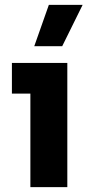

<svg xmlns="http://www.w3.org/2000/svg" viewBox="-20 -770 360 790"><path d="M105 0H257V-511H29V-385H105ZM121 -580H236L320 -750H181Z"/></svg>

Font: Finlandica
Style: Bold
Weight: 700
Designer: Niklas Ekholm, Juho Hiilivirta, Jaakko Suomalainen
Foundry: Helsinki Type Studio
Version: Version 2.000;Glyphs 3.2 (3202)